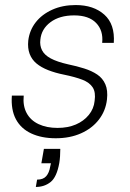

<svg xmlns="http://www.w3.org/2000/svg" viewBox="-20 -536 517 761"><path d="M201 12Q145 12 104 -7Q63 -26 43 -63.5Q23 -101 27 -157H74Q70 -117 85.5 -88Q101 -59 133 -44Q165 -29 208 -29Q249 -29 280.5 -42.5Q312 -56 332 -80.5Q352 -105 355 -136Q360 -170 347.5 -189.5Q335 -209 306.5 -220Q278 -231 234 -240Q199 -247 171 -258Q143 -269 124.5 -284.5Q106 -300 97.5 -322.5Q89 -345 92 -375Q97 -416 121.5 -447.5Q146 -479 187 -497.5Q228 -516 280 -516Q351 -516 393.5 -478Q436 -440 431 -366H385Q390 -415 361 -445Q332 -475 274 -475Q216 -475 180 -448Q144 -421 140 -379Q137 -356 146.5 -337Q156 -318 181 -304.5Q206 -291 250 -281Q284 -274 314 -264.5Q344 -255 365.5 -240.5Q387 -226 397.5 -202Q408 -178 404 -142Q399 -97 372 -62Q345 -27 301 -7.5Q257 12 201 12ZM122 205 127 176Q151 176 163 162.5Q175 149 179 124L182 111H144L154 54H219Q219 69 218 83.5Q217 98 215 110Q205 166 180.5 185.5Q156 205 122 205Z"/></svg>

Font: DM Sans ExtraLight
Style: Italic
Weight: 250
Italic angle: -10°
Designer: Colophon Foundry, Jonny Pinhorn
Foundry: Colophon Foundry
Version: Version 4.004;gftools[0.9.30]